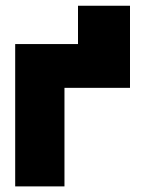

<svg xmlns="http://www.w3.org/2000/svg" viewBox="-20 -665 518 685"><path d="M34.2 0V-507.8H258.3V-644.5H443.8V-351.6H210V0Z"/></svg>

Font: Giphurs Black
Style: Regular
Weight: 900
Version: Version 0.920; ttfautohint (v1.8.4.7-5d5b)